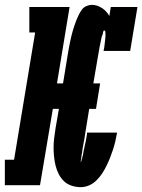

<svg xmlns="http://www.w3.org/2000/svg" viewBox="-49 -764 587 792"><path d="M284 8Q265 8 246.5 2Q228 -4 215 -16.5Q202 -29 193.5 -45.5Q185 -62 180.5 -80Q176 -98 174 -117Q172 -136 172 -155.5Q172 -175 174.5 -194.5Q177 -214 180 -234L194 -315H169L116 0H-29V-105H9L96 -630H72V-735H238L186 -420H211L232 -548Q234 -559 236 -570.5Q238 -582 240.5 -593Q243 -604 245.5 -615.5Q248 -627 251.5 -638Q255 -649 258.5 -660Q262 -671 266.5 -682Q271 -693 276.5 -704Q282 -715 289 -724.5Q296 -734 307.5 -739Q319 -744 330 -744Q342 -744 353 -740Q364 -736 373 -730Q382 -724 389.5 -715.5Q397 -707 402 -698L408 -735H518L488 -554H378Q379 -558 380 -562.5Q381 -567 381.5 -571.5Q382 -576 382.5 -580.5Q383 -585 383.5 -589Q384 -593 384.5 -597.5Q385 -602 385.5 -606.5Q386 -611 386 -615Q386 -619 386 -623.5Q386 -628 385.5 -633Q385 -638 381 -638Q379 -638 378 -636.5Q377 -635 377 -634Q377 -633 377 -632Q377 -631 376 -631Q376 -626 374 -621Q372 -616 370 -611V-610Q366 -591 362 -571Q358 -551 355 -531L336 -420H364L347 -315H319L303 -217Q302 -210 301 -203.5Q300 -197 299 -191V-189Q298 -187 298 -185Q298 -183 297 -181Q296 -173 294.5 -166Q293 -159 292 -152Q291 -148 290.5 -143.5Q290 -139 290 -135Q289 -133 289 -132Q289 -131 289 -130Q288 -129 288 -128Q288 -127 288 -125Q287 -123 287 -121Q287 -119 287 -117Q287 -115 286.5 -114Q286 -113 286 -111Q285 -110 285.5 -108.5Q286 -107 286 -106Q285 -105 284.5 -104.5Q284 -104 284 -103Q284 -102 284.5 -101.5Q285 -101 285 -100Q285 -100 284.5 -99.5Q284 -99 283 -99Q283 -98 283.5 -98Q284 -98 284 -97Q284 -97 284 -97Q284 -97 284 -97Q284 -97 284 -97Q284 -97 284 -97Q284 -97 284 -97Q284 -97 284 -97Q284 -97 284.5 -97Q285 -97 285 -97Q285 -97 285 -97.5Q285 -98 285 -98Q285 -98 285 -98Q285 -98 285 -98Q285 -98 285 -98Q285 -98 285 -98Q286 -99 286.5 -99.5Q287 -100 287 -101Q287 -101 287 -101.5Q287 -102 287 -103Q287 -104 288 -105.5Q289 -107 289 -109Q289 -109 289 -109Q289 -109 289 -110Q289 -110 289 -110Q289 -110 290 -111Q290 -114 291 -117Q292 -120 293 -124Q296 -143 300.5 -162Q305 -181 308 -200Q309 -205 309.5 -209Q310 -213 310 -217H434Q431 -200 427 -182.5Q423 -165 417.5 -148Q412 -131 405.5 -114.5Q399 -98 391 -81.5Q383 -65 373 -49.5Q363 -34 349.5 -20.5Q336 -7 319 0.5Q302 8 284 8Z"/></svg>

Font: Iosevka Curly Slab XBdObl
Style: Regular
Weight: 800
Italic angle: -9°
Monospace: yes
Designer: Belleve Invis
Foundry: Belleve Invis
Version: Version 11.1.0; ttfautohint (v1.8.3)